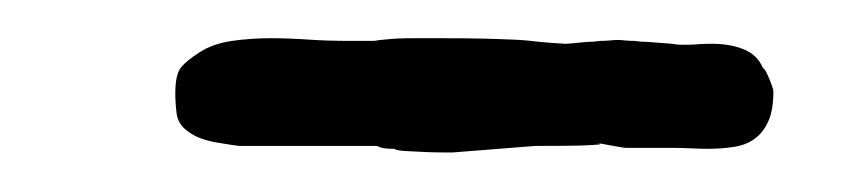

<svg xmlns="http://www.w3.org/2000/svg" viewBox="-20 -639 447 100"><path d="M71.3 -590.3Q71.3 -600.1 74.2 -603.8Q77.1 -607.4 84 -611.8Q90.8 -616.2 100.8 -617.7Q110.8 -619.1 120.6 -619.1Q130.4 -619.1 140.4 -618.4Q150.4 -617.7 162.1 -617.7H174.8Q177.7 -618.2 180.4 -618.4Q183.1 -618.7 186.5 -618.9Q189.9 -619.1 195.3 -619.1Q200.7 -619.1 209 -619.1Q222.7 -619.1 231.2 -618.9Q239.7 -618.7 246.3 -618.4Q252.9 -618.2 259 -617.4Q265.1 -616.7 274.4 -616.2Q275.9 -616.2 280.8 -616.7Q285.6 -617.2 286.6 -617.2Q289.6 -617.2 292.5 -617.7Q294.9 -617.7 297.4 -617.9Q299.8 -618.2 301.8 -618.2Q303.2 -618.2 305.7 -617.9Q308.1 -617.7 310.5 -617.7Q313.5 -617.2 316.9 -617.2L330.1 -616.2Q332.5 -615.7 334.7 -615.7Q336.9 -615.7 337.9 -615.7Q341.3 -615.7 344 -616Q346.7 -616.2 350.6 -616.2Q360.4 -616.2 367.4 -613.3Q374.5 -610.4 377.4 -603.5Q378.4 -603.5 380.6 -598.1Q382.8 -592.8 382.8 -591.3Q382.8 -581.5 380.1 -575.7Q377.4 -569.8 373 -566.7Q368.7 -563.5 362.3 -562.5Q356 -561.5 348.6 -561.5Q343.8 -561.5 338.6 -561.8Q333.5 -562 328.1 -562H306.2Q304.7 -562 298.3 -563.2Q292 -564.5 290.5 -564.5Q291 -564.5 292.2 -564.2Q293.5 -564 291.7 -563.7Q290 -563.5 282.7 -563.2Q275.4 -563 258.8 -563L215.8 -559.6Q214.8 -559.6 210.9 -559.6Q207 -559.6 201.9 -559.8Q196.8 -560.1 191.9 -560.3Q187 -560.5 185.1 -561.5Q179.7 -561.5 178 -562.3Q176.3 -563 175.8 -563H138.2H104.5Q104 -563 100.8 -563.5Q97.7 -564 93.3 -564.7Q88.9 -565.4 84.7 -566.9Q80.6 -568.4 77.6 -570.8Q72.8 -574.2 72 -579.8Q71.3 -585.4 71.3 -590.3Z"/></svg>

Font: IM FELL English
Style: Regular
Weight: 400
Designer: Igino Marini
Foundry: Igino Marini
Version: 3.00